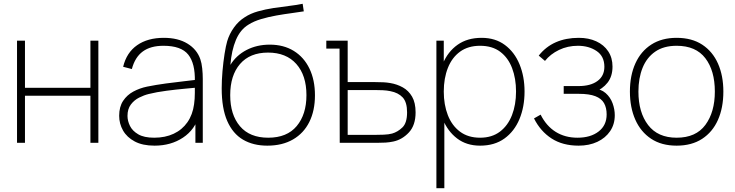

<svg xmlns="http://www.w3.org/2000/svg" viewBox="-20 -755 3884 1015"><path d="M112 0H70V-540H112V-291H458V-540H500V0H458V-249H112Z M797 15Q734 15 692.5 -7Q651 -29 630.5 -65Q610 -101 610 -143Q610 -190.5 630.8 -221.8Q651.5 -253 685 -271Q718.5 -289 757 -297Q804 -306.5 857.8 -313.8Q911.5 -321 957 -326Q1002.5 -331 1025 -334L1010 -324Q1012.5 -419.5 975.2 -466.2Q938 -513 844 -513Q776 -513 734.8 -482.8Q693.5 -452.5 677 -390L631 -402Q649 -477 704.8 -516Q760.5 -555 846 -555Q921 -555 971 -524.5Q1021 -494 1039 -442Q1046 -422 1049 -393.5Q1052 -365 1052 -338V0H1013V-148L1033 -147Q1011.5 -70 947.5 -27.5Q883.5 15 797 15ZM795 -27Q853.5 -27 898.2 -48Q943 -69 970.8 -108.8Q998.5 -148.5 1006 -204Q1010 -232 1010 -264Q1010 -296 1010 -310L1032 -293Q1005.5 -290.5 958.8 -286.2Q912 -282 860 -275.2Q808 -268.5 766 -258Q741.5 -252 715.5 -239Q689.5 -226 671.8 -202.5Q654 -179 654 -142Q654 -116 667 -89.5Q680 -63 710.8 -45Q741.5 -27 795 -27Z M1393 15Q1318.5 15 1264.5 -16.8Q1210.5 -48.5 1181.2 -115.5Q1152 -182.5 1152 -288Q1152 -330.5 1156.2 -379.2Q1160.5 -428 1167.2 -470.5Q1174 -513 1181 -537Q1192.5 -575.5 1216.5 -609.2Q1240.5 -643 1274 -664Q1303.5 -683.5 1343.2 -694.8Q1383 -706 1426 -712.5Q1469 -719 1509.2 -723.8Q1549.5 -728.5 1580 -735L1586 -695Q1559.5 -690.5 1521.2 -685.5Q1483 -680.5 1440.8 -673Q1398.5 -665.5 1360 -654Q1321.5 -642.5 1294 -625Q1250.5 -599 1227.2 -543.8Q1204 -488.5 1198 -412Q1229 -462.5 1283.5 -490.8Q1338 -519 1406 -519Q1479.5 -519 1533.2 -485.8Q1587 -452.5 1616 -392.2Q1645 -332 1645 -251Q1645 -170 1615.2 -110.2Q1585.5 -50.5 1529 -17.8Q1472.5 15 1393 15ZM1398 -27Q1497 -27 1548.5 -88.5Q1600 -150 1600 -252Q1600 -356.5 1546.5 -416.8Q1493 -477 1397 -477Q1301 -477 1249 -416.8Q1197 -356.5 1197 -252Q1197 -148.5 1248.5 -87.8Q1300 -27 1398 -27Z M1974 0H1776L1775 -498H1705V-540H1818V-321H1964Q1988 -321 2007 -320Q2026 -319 2043 -316Q2079 -310 2109.5 -293Q2140 -276 2158.5 -244Q2177 -212 2177 -161Q2177 -93 2141.8 -55Q2106.5 -17 2060 -7Q2039 -2.5 2018.2 -1.2Q1997.5 0 1974 0ZM1818 -279V-42H1962Q1982.5 -42 2008.5 -43Q2034.5 -44 2053 -49Q2082.5 -57.5 2107.2 -81.2Q2132 -105 2132 -161Q2132 -215 2108.8 -240Q2085.5 -265 2044 -273Q2025.5 -277 2004 -278Q1982.5 -279 1962 -279Z M2518 15Q2446.5 15 2396.5 -23Q2346.5 -61 2320.2 -125.8Q2294 -190.5 2294 -271Q2294 -353 2320.5 -417.2Q2347 -481.5 2398.8 -518.2Q2450.5 -555 2526 -555Q2598.5 -555 2649.2 -517.2Q2700 -479.5 2726.5 -415Q2753 -350.5 2753 -271Q2753 -190 2726 -125.2Q2699 -60.5 2646.8 -22.8Q2594.5 15 2518 15ZM2329 240H2287V-540H2326V-115H2329ZM2518 -27Q2580.5 -27 2622.8 -59Q2665 -91 2686.5 -146.2Q2708 -201.5 2708 -271Q2708 -340 2687.2 -394.8Q2666.5 -449.5 2624.5 -481.2Q2582.5 -513 2518 -513Q2455 -513 2412.2 -482Q2369.5 -451 2347.8 -396.2Q2326 -341.5 2326 -271Q2326 -201.5 2347.5 -146.2Q2369 -91 2411.8 -59Q2454.5 -27 2518 -27Z M3039 15Q2954.5 15 2895.8 -23Q2837 -61 2803 -129L2838 -149Q2868 -89 2917.5 -58Q2967 -27 3033 -27Q3102 -27 3144.5 -59.8Q3187 -92.5 3187 -150Q3187 -185.5 3173.2 -209.8Q3159.5 -234 3127.2 -246.5Q3095 -259 3040 -259H2960V-300H3039Q3102 -300 3138.5 -326.8Q3175 -353.5 3175 -402Q3175 -457.5 3134 -485.2Q3093 -513 3035 -513Q2981 -513 2935.2 -491Q2889.5 -469 2861 -433L2828 -461Q2865.5 -508.5 2918.8 -531.8Q2972 -555 3040 -555Q3092 -555 3132.2 -536.5Q3172.5 -518 3195.2 -483.8Q3218 -449.5 3218 -403Q3218 -351.5 3191.8 -318Q3165.5 -284.5 3122 -268L3116 -288Q3156.5 -285 3181.8 -262.8Q3207 -240.5 3218.5 -208.8Q3230 -177 3230 -146Q3230 -98 3205.5 -61.8Q3181 -25.5 3137.8 -5.2Q3094.5 15 3039 15Z M3557 15Q3477 15 3422 -21.5Q3367 -58 3338.5 -122.5Q3310 -187 3310 -271Q3310 -356 3339 -420Q3368 -484 3423.2 -519.5Q3478.5 -555 3557 -555Q3637.5 -555 3692.5 -518.8Q3747.5 -482.5 3775.8 -418.5Q3804 -354.5 3804 -271Q3804 -185.5 3775.5 -121.2Q3747 -57 3691.8 -21Q3636.5 15 3557 15ZM3557 -27Q3659 -27 3709 -94.8Q3759 -162.5 3759 -271Q3759 -381.5 3708.8 -447.2Q3658.5 -513 3557 -513Q3488.5 -513 3443.8 -482Q3399 -451 3377 -396.5Q3355 -342 3355 -271Q3355 -161 3406.2 -94Q3457.5 -27 3557 -27Z"/></svg>

Font: Manrope Variable Light
Style: Regular
Weight: 200
Designer: Mikhail Sharanda
Foundry: Mikhail Sharanda
Version: Version 4.505